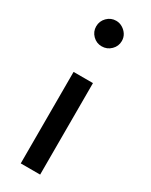

<svg xmlns="http://www.w3.org/2000/svg" viewBox="-178 -706 587 746"><g transform="rotate(30 115.0 -333.0)"><path d="M62 0V-410.5H149V0ZM106.5 -551Q83 -551 66.2 -567.8Q49.5 -584.5 49.5 -608Q49.5 -631.5 66.2 -648.5Q83 -665.5 106.5 -665.5Q122 -665.5 135.2 -657.5Q148.5 -649.5 156.5 -636.8Q164.5 -624 164.5 -608Q164.5 -584.5 147.5 -567.8Q130.5 -551 106.5 -551Z"/></g></svg>

Font: League Spartan Thin
Style: Regular
Weight: 400
Version: Version 2.002